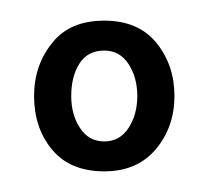

<svg xmlns="http://www.w3.org/2000/svg" viewBox="-20 -553 201 186"><path d="M31 -512Q48 -533 81 -533Q114 -533 131.5 -511.5Q149 -490 149 -460Q149 -430 131 -408.5Q113 -387 81 -387Q48 -387 30.5 -408Q13 -429 13 -460Q13 -490 31 -512ZM49 -460Q49 -442 57.5 -429Q66 -416 81 -416Q96 -416 104.5 -429Q113 -442 113 -460Q113 -478 104.5 -491Q96 -504 81 -504Q65 -504 57 -491.5Q49 -479 49 -460Z"/></svg>

Font: Lopes Sans
Style: Regular
Weight: 400
Designer: Gabriel Lam, Diego Maldonado
Foundry: TypeRant, Foresti Design
Version: Version 4.000